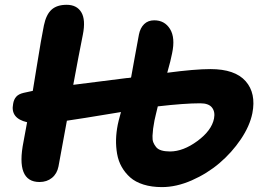

<svg xmlns="http://www.w3.org/2000/svg" viewBox="-20 -763 1092 792"><path d="M143.1 -12.2Q43.5 -12.2 77.1 -179.2Q86.9 -232.9 91.8 -258.8Q22 -274.9 34.2 -335Q37.1 -353 46.9 -364Q56.6 -375 77.1 -379.9Q85 -381.8 115.2 -388.2Q121.6 -426.8 131.6 -488.8Q141.6 -550.8 148.4 -590.1Q155.3 -629.4 161.1 -658.2Q170.4 -703.1 192.6 -723.1Q214.8 -743.2 254.9 -743.2Q296.9 -743.2 315.4 -712.4Q334 -681.6 321.8 -620.1Q304.2 -532.7 282.2 -413.1Q480 -438 502 -440.9Q508.3 -440.9 520 -442.9L521 -444.8Q524.4 -461.9 535.4 -524.4Q546.4 -586.9 553.2 -621.1Q558.6 -647.9 574.7 -663.6Q590.8 -679.2 616.2 -679.2Q659.2 -679.2 681.4 -643.3Q703.6 -607.4 689.9 -543Q685.1 -516.6 669.9 -462.9Q783.7 -478 848.1 -478Q949.2 -478 993.2 -428.2Q1037.1 -378.4 1021 -295.9Q1010.3 -243.2 973.4 -188.5Q936.5 -133.8 885.5 -90.3Q834.5 -46.9 771 -19Q707.5 8.8 647.9 8.8Q605.5 8.8 572 -1.7Q538.6 -12.2 517.3 -31Q496.1 -49.8 482.2 -74.2Q468.3 -98.6 463.1 -128.2Q458 -157.7 458.7 -187.5Q459.5 -217.3 465.8 -249Q467.3 -258.3 479 -300.8Q299.3 -271 255.9 -265.1Q236.3 -161.6 221.2 -76.2Q215.3 -46.4 194.3 -29.3Q173.3 -12.2 143.1 -12.2ZM617.2 -266.1Q613.3 -245.1 611.6 -232.2Q609.9 -219.2 609.1 -202.6Q608.4 -186 612.3 -176Q616.2 -166 623.8 -156.5Q631.3 -147 646 -142.6Q660.6 -138.2 681.2 -138.2Q735.8 -138.2 794.4 -181.4Q853 -224.6 862.8 -273.9Q868.2 -301.8 854.5 -319.3Q840.8 -336.9 806.2 -336.9Q741.2 -336.9 630.9 -324.2Q627.4 -311.5 622.8 -290.5Q618.2 -269.5 617.2 -266.1Z"/></svg>

Font: Shantell Sans Irregular
Style: Bold Italic
Weight: 700
Italic angle: -11.31°
Designer: Stephen Nixon, Anya Danilova, Shantell Martin
Foundry: Arrow Type
Version: Version 1.006;[9816181b4]